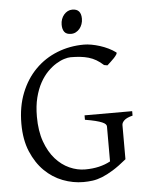

<svg xmlns="http://www.w3.org/2000/svg" viewBox="-56 -845 695 904"><g transform="rotate(-5 291.5 -392.5)"><path d="M508.8 -580.1Q512.2 -577.6 507.8 -570.6Q503.4 -563.5 495.4 -554.7Q487.3 -545.9 477.8 -537.4Q468.3 -528.8 461.9 -522.9L445.8 -525.9Q429.7 -541 412.6 -551Q395.5 -561 376.7 -566.4Q357.9 -571.8 336.9 -574Q315.9 -576.2 292 -576.2Q279.8 -576.2 261.5 -570.6Q243.2 -564.9 222.9 -552.5Q202.6 -540 182.6 -519.8Q162.6 -499.5 146.2 -470Q129.9 -440.4 119.9 -401.1Q109.9 -361.8 109.9 -311Q109.9 -243.2 127.9 -192.9Q146 -142.6 175.3 -109.6Q204.6 -76.7 241.2 -60.3Q277.8 -43.9 314.9 -43.9Q350.6 -43.9 380.6 -51Q410.6 -58.1 434.6 -71.3V-236.8Q434.6 -242.2 429.9 -247.3Q425.3 -252.4 413.8 -257.3Q402.3 -262.2 383.1 -267.1Q363.8 -272 334 -276.9V-297.9H559.1V-276.9Q531.2 -270 519.5 -259Q507.8 -248 507.8 -236.8V-75.2Q471.7 -45.4 443.1 -27.8Q414.6 -10.3 390.6 -0.7Q366.7 8.8 345.2 11.7Q323.7 14.6 301.8 14.6Q252.4 14.6 204.6 -3.7Q156.7 -22 118.9 -59.3Q81.1 -96.7 57.6 -152.6Q34.2 -208.5 34.2 -284.2Q34.2 -365.2 59.8 -429.4Q85.4 -493.7 129.9 -538.3Q174.3 -583 233.6 -606.4Q293 -629.9 359.9 -629.9Q376 -629.9 395.3 -626.5Q414.6 -623 434.6 -616.7Q454.6 -610.4 473.9 -601.1Q493.2 -591.8 508.8 -580.1ZM361.3 -752.4Q361.3 -738.8 356.9 -726.6Q352.5 -714.4 345 -705.3Q337.4 -696.3 327.1 -690.9Q316.9 -685.5 304.7 -685.5Q282.7 -685.5 273.2 -697.8Q263.7 -710 263.7 -732.4Q263.7 -746.1 268.1 -758.3Q272.5 -770.5 280.3 -779.5Q288.1 -788.6 298.1 -793.7Q308.1 -798.8 319.8 -798.8Q361.3 -798.8 361.3 -752.4Z"/></g></svg>

Font: Gentium Plus APac
Style: Regular
Weight: 400
Designer: J. Victor Gaultney, Annie Olsen, Iska Routamaa, Becca Hirsbrunner
Foundry: SIL International
Version: Version 5.000